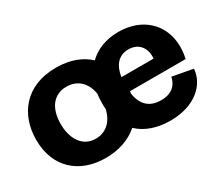

<svg xmlns="http://www.w3.org/2000/svg" viewBox="-90 -663 1005 876"><g transform="rotate(-30 413.0 -225.5)"><path d="M806 -142 698 -162C693 -135 674 -92 605 -92C544 -92 510 -125 500 -187L502 -199H795C800 -222 802 -244 802 -264C800 -381 715 -460 590 -460C524 -460 471 -438 433 -401C394 -438 337 -461 262 -461C100 -461 20 -352 20 -220C20 -75 116 10 255 10C324 10 384 -11 427 -49C469 -9 528 10 596 10C726 10 800 -62 806 -142ZM364 -217C364 -205 364 -195 365 -184C352 -125 313 -89 259 -89C189 -89 153 -150 153 -227C153 -312 194 -362 260 -362C312 -362 356 -331 367 -264C365 -249 364 -233 364 -217ZM669 -274H500C508 -330 537 -368 590 -368C651 -368 675 -319 669 -274Z"/></g></svg>

Font: Zilla Slab Bold
Style: Regular
Weight: 700
Designer: Typotheque.com
Foundry: Typotheque type foundry
Version: Version 1.3; 2018